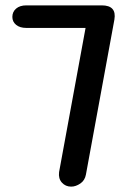

<svg xmlns="http://www.w3.org/2000/svg" viewBox="-20 -695 498 715"><path d="M245 0Q224 0 210.5 -15Q197 -30 200 -54L308 -642L359 -675Q415 -675 406 -622L300 -45Q296 -23 279 -11.5Q262 0 245 0ZM26 -632Q26 -651 40 -663Q54 -675 78 -675H359V-591H78Q54 -591 40 -602.5Q26 -614 26 -632Z"/></svg>

Font: Edu QLD Beginner SemiBold
Style: Regular
Weight: 600
Designer: Tina and Corey Anderson
Foundry: Google for Education
Version: Version 1.003